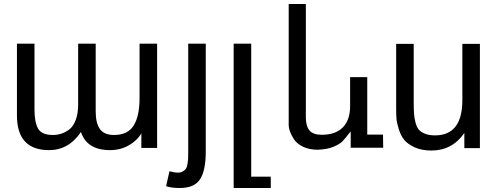

<svg xmlns="http://www.w3.org/2000/svg" viewBox="-20 -743 2487 963"><path d="M552 -66Q621 -66 650.5 -113.5Q680 -161 680 -251V-524H768V-1H689V-74Q668 -38 626 -14Q584 10 532 10Q416 10 386 -81Q325 10 226 10Q65 10 65 -164V-524H153V-193Q153 -130 171 -98Q189 -66 245 -66Q266 -66 286 -72Q306 -78 326.5 -93Q347 -108 359.5 -140.5Q372 -173 372 -219V-524H460V-183Q460 -126 481 -96Q502 -66 552 -66Z M871 123Q886 123 896.5 117Q907 111 912.5 103Q918 95 920.5 79.5Q923 64 923.5 53Q924 42 924 21V-524H1012V18Q1012 112 983.5 156Q955 200 882 200Q840 200 813 191L830 116Q857 123 871 123Z M1338 143V200H1152V-524H1240V143Z M1574 8Q1531 8 1500 -7Q1469 -22 1454.5 -44.5Q1440 -67 1434 -84.5Q1428 -102 1428 -115V-723H1514V-155Q1514 -110 1532.5 -88.5Q1551 -67 1593 -67Q1664 -67 1700 -104.5Q1736 -142 1736 -210V-356H1822V-68H1901L1902 -2H1739V-84Q1711 -48 1697.5 -34Q1684 -20 1653 -7Q1622 6 1574 8Z M2162 -64Q2299 -64 2299 -241V-523H2387V0H2309V-76Q2248 12 2144 12Q2095 12 2060 -4Q2025 -20 2007.5 -41.5Q1990 -63 1980 -95.5Q1970 -128 1968.5 -148.5Q1967 -169 1967 -197V-523H2055V-231Q2055 -195 2056.5 -173.5Q2058 -152 2064 -128.5Q2070 -105 2081 -92.5Q2092 -80 2112.5 -72Q2133 -64 2162 -64Z"/></svg>

Font: ColatingCofangSans
Style: Regular
Weight: 400
Foundry: GNU
Version: Version 412.227;June 27, 2022;FontCreator 11.0.0.2412 32-bit